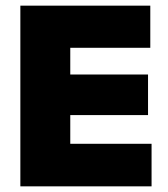

<svg xmlns="http://www.w3.org/2000/svg" viewBox="-20 -659 594 679"><path d="M52 0V-639H228.5V0ZM104.5 0V-150.5H516V0ZM156 -252V-395.5H503.5V-252ZM104.5 -490V-639H511.5V-490Z"/></svg>

Font: Anek Bangla Medium ExtraBold
Style: Regular
Weight: 800
Version: Version 1.003